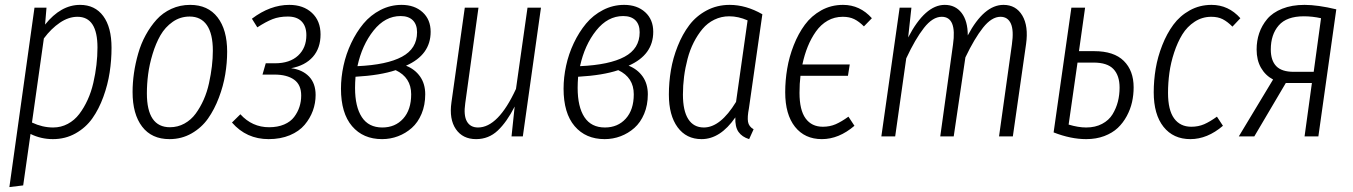

<svg xmlns="http://www.w3.org/2000/svg" viewBox="-20 -554 5496 780"><path d="M18.1 206.1 120.1 -522.9H168.9L163.1 -454.1Q227.1 -534.2 305.2 -534.2Q365.7 -534.2 399.4 -488.8Q433.1 -443.4 433.1 -359.9Q433.1 -309.6 425.5 -260Q418 -210.4 399.9 -160.6Q381.8 -110.8 355.2 -73.2Q328.6 -35.6 287.1 -12.2Q245.6 11.2 194.8 11.2Q146.5 11.2 104 -9.8L74.2 199.2ZM195.8 -36.1Q228 -36.1 255.4 -50.8Q282.7 -65.4 302 -90.8Q321.3 -116.2 335.9 -148.2Q350.6 -180.2 359.1 -217.3Q367.7 -254.4 371.8 -290.3Q376 -326.2 376 -360.8Q376 -485.8 294.9 -485.8Q258.8 -485.8 223.4 -461.9Q188 -438 158.2 -397.9L109.9 -56.2Q152.3 -36.1 195.8 -36.1Z M668.5 11.2Q596.2 11.2 557.4 -39.6Q518.6 -90.3 518.6 -180.2Q518.6 -217.8 524.2 -256.8Q529.8 -295.9 541.3 -336.2Q552.7 -376.5 572 -411.6Q591.3 -446.8 616.2 -474.4Q641.1 -502 676.3 -518.1Q711.4 -534.2 752.4 -534.2Q824.7 -534.2 863.8 -483.6Q902.8 -433.1 902.8 -344.2Q902.8 -298.8 895 -251.7Q887.2 -204.6 869.1 -157Q851.1 -109.4 825 -72.3Q798.8 -35.2 758.3 -12Q717.8 11.2 668.5 11.2ZM670.4 -37.1Q702.1 -37.1 729.2 -52Q756.3 -66.9 774.9 -92.3Q793.5 -117.7 807.4 -148.9Q821.3 -180.2 829.1 -216.1Q836.9 -252 840.8 -284.7Q844.7 -317.4 844.7 -348.1Q844.7 -416.5 820.6 -451.7Q796.4 -486.8 750.5 -486.8Q712.4 -486.8 681.6 -465.3Q650.9 -443.8 631.8 -410.6Q612.8 -377.4 599.9 -334.7Q586.9 -292 581.8 -252.2Q576.7 -212.4 576.7 -174.8Q576.7 -37.1 670.4 -37.1Z M1155.3 -534.2Q1212.4 -534.2 1247.3 -501.7Q1282.2 -469.2 1282.2 -414.1Q1282.2 -358.4 1251 -323Q1219.7 -287.6 1162.6 -276.9Q1208.5 -271 1235.4 -243.2Q1262.2 -215.3 1262.2 -168Q1262.2 -135.3 1251 -104.2Q1239.7 -73.2 1217.5 -46.9Q1195.3 -20.5 1157.5 -4.6Q1119.6 11.2 1071.3 11.2Q981 11.2 922.4 -56.2L956.5 -89.8Q1004.4 -37.1 1073.2 -37.1Q1107.9 -37.1 1134.3 -48.3Q1160.6 -59.6 1175 -78.9Q1189.5 -98.1 1196.5 -119.9Q1203.6 -141.6 1203.6 -166Q1203.6 -210 1174.6 -230.5Q1145.5 -251 1095.2 -251H1046.4L1059.6 -296.9H1097.2Q1157.2 -296.9 1190.9 -328.1Q1224.6 -359.4 1224.6 -411.1Q1224.6 -447.3 1205.3 -467Q1186 -486.8 1149.4 -486.8Q1114.3 -486.8 1087.4 -476.3Q1060.5 -465.8 1025.4 -442.9L1003.4 -478Q1077.6 -534.2 1155.3 -534.2Z M1611.3 -534.2Q1664.1 -534.2 1696.8 -504.4Q1729.5 -474.6 1729.5 -424.8Q1729.5 -331.1 1629.4 -287.1Q1665.5 -272.9 1686.5 -243.2Q1707.5 -213.4 1707.5 -170.9Q1707.5 -127 1692.6 -91.6Q1677.7 -56.2 1652.8 -34.2Q1627.9 -12.2 1596.9 -0.5Q1565.9 11.2 1532.2 11.2Q1455.1 11.2 1410.2 -41.5Q1365.2 -94.2 1365.2 -193.8Q1365.2 -239.7 1375.5 -287.1Q1385.7 -334.5 1406.7 -378.9Q1427.7 -423.3 1456.5 -458Q1485.4 -492.7 1525.6 -513.4Q1565.9 -534.2 1611.3 -534.2ZM1607.4 -488.8Q1544.4 -488.8 1497.6 -429.9Q1450.7 -371.1 1432.1 -285.2Q1551.8 -290.5 1613 -323.5Q1674.3 -356.4 1674.3 -422.9Q1674.3 -454.6 1657 -471.7Q1639.6 -488.8 1607.4 -488.8ZM1587.4 -269Q1525.4 -248 1424.3 -242.2Q1422.4 -217.8 1422.4 -196.8Q1422.4 -120.1 1450 -78.1Q1477.5 -36.1 1533.2 -36.1Q1585.4 -36.1 1617.9 -72Q1650.4 -107.9 1650.4 -170.9Q1650.4 -239.3 1587.4 -269Z M1914.1 11.2Q1859.9 11.2 1832 -29.3Q1804.2 -69.8 1814 -138.2L1868.2 -522.9H1923.8L1870.1 -134.8Q1862.8 -85.4 1876.7 -60.8Q1890.6 -36.1 1921.9 -36.1Q2003.9 -36.1 2076.2 -192.9L2123 -522.9H2177.7L2104 0H2058.1L2070.8 -121.1Q2039.1 -58.6 2002.2 -23.7Q1965.3 11.2 1914.1 11.2Z M2515.6 -534.2Q2568.4 -534.2 2601.1 -504.4Q2633.8 -474.6 2633.8 -424.8Q2633.8 -331.1 2533.7 -287.1Q2569.8 -272.9 2590.8 -243.2Q2611.8 -213.4 2611.8 -170.9Q2611.8 -127 2596.9 -91.6Q2582 -56.2 2557.1 -34.2Q2532.2 -12.2 2501.2 -0.5Q2470.2 11.2 2436.5 11.2Q2359.4 11.2 2314.5 -41.5Q2269.5 -94.2 2269.5 -193.8Q2269.5 -239.7 2279.8 -287.1Q2290 -334.5 2311 -378.9Q2332 -423.3 2360.8 -458Q2389.6 -492.7 2429.9 -513.4Q2470.2 -534.2 2515.6 -534.2ZM2511.7 -488.8Q2448.7 -488.8 2401.9 -429.9Q2355 -371.1 2336.4 -285.2Q2456.1 -290.5 2517.3 -323.5Q2578.6 -356.4 2578.6 -422.9Q2578.6 -454.6 2561.3 -471.7Q2543.9 -488.8 2511.7 -488.8ZM2491.7 -269Q2429.7 -248 2328.6 -242.2Q2326.7 -217.8 2326.7 -196.8Q2326.7 -120.1 2354.2 -78.1Q2381.8 -36.1 2437.5 -36.1Q2489.7 -36.1 2522.2 -72Q2554.7 -107.9 2554.7 -170.9Q2554.7 -239.3 2491.7 -269Z M2944.3 -534.2Q3010.7 -534.2 3077.1 -496.1L3022.5 -113.8Q3015.6 -78.6 3018.8 -59.3Q3022 -40 3041.5 -28.8L3023.4 11.2Q2994.6 2.4 2980.2 -18.1Q2965.8 -38.6 2967.3 -77.1Q2906.2 11.2 2830.1 11.2Q2768.1 11.2 2732.7 -37.1Q2697.3 -85.4 2697.3 -169.9Q2697.3 -219.7 2705.6 -269Q2713.9 -318.4 2733.2 -366.7Q2752.4 -415 2780.3 -451.9Q2808.1 -488.8 2850.6 -511.5Q2893.1 -534.2 2944.3 -534.2ZM2942.4 -487.8Q2910.2 -487.8 2882.1 -474.1Q2854 -460.4 2834 -436.5Q2814 -412.6 2798.3 -381.8Q2782.7 -351.1 2773.2 -314.9Q2763.7 -278.8 2759 -242.4Q2754.4 -206.1 2754.4 -169.9Q2754.4 -104 2776.1 -70.1Q2797.9 -36.1 2839.4 -36.1Q2906.7 -36.1 2970.2 -140.1L3017.1 -471.2Q2979.5 -487.8 2942.4 -487.8Z M3403.8 -485.8Q3370.1 -485.8 3342.3 -470Q3314.5 -454.1 3294.7 -426Q3274.9 -397.9 3261.5 -364.7Q3248 -331.5 3239.7 -292H3432.1L3424.8 -246.1H3231.9Q3228 -214.4 3228 -176.8Q3228 -106.9 3252.7 -73Q3277.3 -39.1 3322.8 -39.1Q3351.1 -39.1 3374.8 -49.3Q3398.4 -59.6 3426.8 -80.1L3451.2 -43Q3387.7 11.2 3318.8 11.2Q3249.5 11.2 3209.7 -38.8Q3169.9 -88.9 3169.9 -179.2Q3169.9 -227.1 3178 -275.1Q3186 -323.2 3204.6 -370.4Q3223.1 -417.5 3249.8 -453.6Q3276.4 -489.7 3316.4 -512Q3356.4 -534.2 3404.8 -534.2Q3473.6 -534.2 3522 -480L3489.7 -446.8Q3469.7 -466.8 3450.2 -476.3Q3430.7 -485.8 3403.8 -485.8Z M4056.6 -534.2Q4107.4 -534.2 4133.1 -491Q4158.7 -447.8 4148.4 -375L4094.7 0H4038.6L4090.8 -373Q4099.1 -430.2 4086.7 -458Q4074.2 -485.8 4044.4 -485.8Q4008.8 -485.8 3973.6 -441.7Q3938.5 -397.5 3901.9 -320.8L3854.5 0H3799.8L3851.6 -373Q3867.7 -485.8 3805.7 -485.8Q3769 -485.8 3733.6 -440.7Q3698.2 -395.5 3661.6 -316.9L3616.7 0H3560.5L3634.8 -522.9H3682.6L3669.4 -401.9Q3738.3 -534.2 3817.9 -534.2Q3861.3 -534.2 3886.5 -501.5Q3911.6 -468.8 3911.6 -410.2Q3977.5 -534.2 4056.6 -534.2Z M4425.3 -346.2Q4505.4 -346.2 4545.4 -306.6Q4585.4 -267.1 4585.4 -199.2Q4585.4 -168.5 4578.9 -139.2Q4572.3 -109.9 4557.4 -82.3Q4542.5 -54.7 4520.8 -34.2Q4499 -13.7 4466.1 -1.2Q4433.1 11.2 4392.6 11.2Q4330.1 11.2 4260.3 -16.1L4332.5 -522.9H4388.2L4363.3 -346.2ZM4392.6 -36.1Q4429.7 -36.1 4457.3 -50.8Q4484.9 -65.4 4499.8 -89.8Q4514.6 -114.3 4521.5 -141.4Q4528.3 -168.5 4528.3 -198.2Q4528.3 -247.1 4503.4 -273.4Q4478.5 -299.8 4422.4 -299.8H4357.4L4321.3 -47.9Q4360.8 -36.1 4392.6 -36.1Z M4901.9 -534.2Q4970.7 -534.2 5019 -480L4986.8 -445.8Q4966.3 -466.3 4947 -476.1Q4927.7 -485.8 4900.9 -485.8Q4863.8 -485.8 4833.3 -465.8Q4802.7 -445.8 4783.2 -414.1Q4763.7 -382.3 4750 -340.8Q4736.3 -299.3 4730.7 -258.3Q4725.1 -217.3 4725.1 -176.8Q4725.1 -106.9 4749.8 -73Q4774.4 -39.1 4819.8 -39.1Q4848.1 -39.1 4871.8 -49.3Q4895.5 -59.6 4923.8 -80.1L4948.2 -43Q4884.8 11.2 4815.9 11.2Q4746.6 11.2 4706.8 -38.8Q4667 -88.9 4667 -179.2Q4667 -227.1 4675 -275.1Q4683.1 -323.2 4701.7 -370.4Q4720.2 -417.5 4746.8 -453.6Q4773.4 -489.7 4813.5 -512Q4853.5 -534.2 4901.9 -534.2Z M5279.8 -534.2Q5333 -534.2 5408.7 -516.1L5335.9 0H5279.8L5309.6 -216.8H5203.6L5075.7 0H5012.7L5151.9 -231Q5120.6 -247.6 5102.8 -278.6Q5085 -309.6 5085 -353Q5085 -388.2 5095.5 -419.2Q5106 -450.2 5127.9 -476.6Q5149.9 -502.9 5189 -518.6Q5228 -534.2 5279.8 -534.2ZM5276.9 -487.8Q5207 -487.8 5174.8 -450.7Q5142.6 -413.6 5142.6 -353Q5142.6 -308.1 5164.8 -285.2Q5187 -262.2 5235.8 -262.2H5316.9L5346.7 -480Q5311.5 -487.8 5276.9 -487.8Z"/></svg>

Font: Fira Sans Compressed Light
Style: Italic
Weight: 300
Width: 3
Italic angle: -8°
Designer: Carrois Corporate & Edenspiekermann AG
Foundry: Carrois Corporate GbR & Edenspiekermann AG
Version: Version 4.203;PS 004.203;hotconv 1.0.88;makeotf.lib2.5.64775